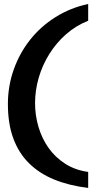

<svg xmlns="http://www.w3.org/2000/svg" viewBox="-20 -843 461 960"><path d="M420.9 96.7Q325.2 85 251 54.7Q176.8 24.4 125 -26.9Q73.2 -78.1 46.4 -151.4Q19.5 -224.6 19.5 -323.2Q19.5 -413.1 48.8 -495.6Q78.1 -578.1 130.9 -644.5Q183.6 -710.9 257.3 -757.3Q331.1 -803.7 420.9 -823.2V-739.3Q359.4 -714.8 310.5 -671.9Q261.7 -628.9 227.1 -573.7Q192.4 -518.6 173.8 -455.1Q155.3 -391.6 155.3 -327.1Q155.3 -266.6 172.4 -208.5Q189.5 -150.4 223.1 -103Q256.8 -55.7 306.6 -23.9Q356.4 7.8 420.9 16.6Z"/></svg>

Font: Cherry Cream Soda
Style: Regular
Weight: 400
Designer: Font Diner, Inc
Foundry: Font Diner, Inc
Version: Version 1.000